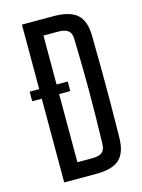

<svg xmlns="http://www.w3.org/2000/svg" viewBox="-120 -870 697 940"><g transform="rotate(-15 228.5 -400.0)"><path d="M37.5 -473H230.5V-424.5H37.5ZM86 0V-800H244.5Q328.5 -800 365.5 -767Q402.5 -734 403.5 -658Q405 -566 405.5 -483Q406 -400 405.5 -317.2Q405 -234.5 403.5 -142.5Q402.5 -66.5 366.5 -33.2Q330.5 0 249.5 0ZM174 -79H249.5Q285 -79 300 -92Q315 -105 315.5 -135Q317.5 -209 318.5 -273.8Q319.5 -338.5 319.5 -400.2Q319.5 -462 318.5 -527Q317.5 -592 315.5 -666Q315 -695.5 299 -708.2Q283 -721 244.5 -721H174Z"/></g></svg>

Font: Big Shoulders Text Thin Medium
Style: Regular
Weight: 500
Version: Version 2.002